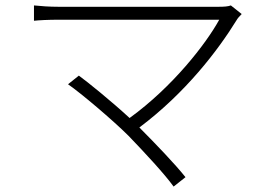

<svg xmlns="http://www.w3.org/2000/svg" viewBox="-20 -660 996 711"><path d="M834.9 -639.9C824.9 -636 809.3 -634.9 790.1 -634.9H196C163 -634.9 132.8 -637.1 105.8 -639.9V-583.1C123.9 -585.2 160.2 -587 196 -587H791.9C742.9 -497.9 620 -339.1 459.9 -223C393.8 -284.1 304 -356.9 272 -380L231.9 -348C279.8 -315 398.1 -214.8 456 -157C514.9 -95.9 589.8 -15.3 622.9 30.9L666.9 -3.9C628.9 -51.8 555 -128.9 496.1 -187.9C668 -316.8 788 -474.8 855.8 -584.9C859.7 -592 866.8 -599.8 875 -608Z"/></svg>

Font: Karasuma Gothic
Style: Light
Weight: 300
Designer: Rasmus Andersson / Ryoko Nishizuka
Foundry: rsms
Version: Version 1.00